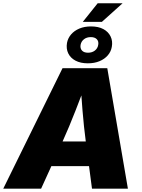

<svg xmlns="http://www.w3.org/2000/svg" viewBox="-46 -1139 856 1159"><path d="M-26.4 0 331.5 -727.5H601.6L726.1 0H509.3L472.2 -282.2Q460 -374 452.1 -471.4Q444.3 -568.8 438.5 -666H484.9Q447.8 -568.8 409.9 -471.4Q372.1 -374 330.6 -282.2L202.1 0ZM172.4 -136.2 196.8 -285.2H597.2L572.8 -136.2ZM453.6 -1006.8 543.5 -1119.1H693.8L568.8 -1006.8ZM483.9 -756.8Q439.9 -756.8 409.7 -772.9Q379.4 -789.1 366 -816.9Q352.5 -844.7 358.4 -879.9Q363.8 -908.7 383.1 -931.2Q402.3 -953.6 433.1 -966.6Q463.9 -979.5 503.4 -979.5Q547.9 -979.5 577.9 -963.4Q607.9 -947.3 621.6 -918.9Q635.3 -890.6 628.9 -856Q624 -827.1 604.5 -804.7Q585 -782.2 554.4 -769.5Q523.9 -756.8 483.9 -756.8ZM485.4 -820.8Q509.8 -820.8 526.6 -833.7Q543.5 -846.7 546.9 -868.2Q550.8 -889.2 538.6 -902.1Q526.4 -915 502 -915Q477.5 -915 460.9 -902.1Q444.3 -889.2 440.4 -868.2Q437 -846.7 449 -833.7Q460.9 -820.8 485.4 -820.8Z"/></svg>

Font: Inter 17pt Black
Style: Italic
Weight: 900
Italic angle: -9.3988°
Version: Version 4.001;git-66647c0bb